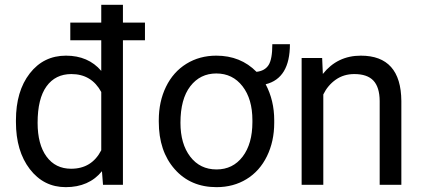

<svg xmlns="http://www.w3.org/2000/svg" viewBox="-20 -770 1760 800"><path d="M584 -602.1H492.2V0H409.2L404.8 -56.6Q350.6 9.8 253.9 9.8Q162.1 9.8 104.2 -65.4Q46.4 -140.6 46.4 -261.7V-268.6Q46.4 -390.1 104 -464.1Q161.6 -538.1 254.9 -538.1Q347.7 -538.1 401.9 -474.6V-602.1H272.9V-675.8H401.9V-750H492.2V-675.8H584ZM136.7 -258.3Q136.7 -168.5 173.8 -117.7Q210.9 -66.9 276.4 -66.9Q362.3 -66.9 401.9 -144V-386.7Q361.3 -461.4 277.3 -461.4Q210.9 -461.4 173.8 -410.2Q136.7 -358.9 136.7 -258.3Z M641.6 -269Q641.6 -346.7 671.6 -408.4Q701.7 -470.2 756.6 -504.2Q811.5 -538.1 881.3 -538.1Q982.4 -538.1 1048.8 -470.7Q1083.5 -474.6 1099.1 -499Q1114.7 -523.4 1114.7 -585.9H1188Q1188 -443.8 1086.9 -418.9Q1122.6 -351.6 1122.6 -269V-258.3Q1122.6 -181.2 1092.3 -119.1Q1062 -57.1 1007.3 -23.7Q952.6 9.8 882.3 9.8Q773.9 9.8 707.8 -65.2Q641.6 -140.1 641.6 -262.7ZM731.9 -258.3Q731.9 -170.4 772.7 -117.2Q813.5 -64 882.3 -64Q950.2 -64 991 -117.4Q1031.7 -170.9 1031.7 -261.2V-269Q1031.7 -357.4 990.5 -410.6Q949.2 -463.9 881.3 -463.9Q814 -463.9 772.9 -410.6Q731.9 -357.4 731.9 -258.3Z M1322.3 -528.3 1325.2 -461.9Q1385.7 -538.1 1483.4 -538.1Q1650.9 -538.1 1652.3 -349.1V0H1562V-349.6Q1561.5 -406.7 1535.9 -434.1Q1510.3 -461.4 1456.1 -461.4Q1412.1 -461.4 1378.9 -438Q1345.7 -414.6 1327.1 -376.5V0H1236.8V-528.3Z"/></svg>

Font: Roboto-ThirdPerson-AD3FC
Style: ThirdPerson-AD3FC
Weight: 400
Designer: Google
Version: Version 2.137; 2017